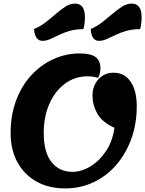

<svg xmlns="http://www.w3.org/2000/svg" viewBox="-20 -1022 807 1067"><path d="M342 25Q250 25 182 -13.5Q114 -52 76.5 -121Q39 -190 39 -282Q39 -383 70 -465Q101 -547 155 -605Q209 -663 278 -694Q347 -725 423 -725Q484 -725 511 -705Q538 -685 538 -643Q538 -628 535.5 -616.5Q533 -605 526 -590Q515 -593 498 -595.5Q481 -598 468 -598Q396 -598 340.5 -556.5Q285 -515 254 -444Q223 -373 223 -284Q223 -175 266.5 -121Q310 -67 382 -67Q433 -67 483 -97.5Q533 -128 569.5 -183Q606 -238 616 -312Q547 -343 520.5 -391Q494 -439 494 -491Q494 -545 527 -581.5Q560 -618 611 -618Q672 -618 706 -568Q740 -518 740 -431Q740 -334 710 -251Q680 -168 626.5 -106Q573 -44 500.5 -9.5Q428 25 342 25ZM530 -795Q488 -795 484 -861Q518 -875 548 -898.5Q578 -922 605.5 -945.5Q633 -969 659 -985.5Q685 -1002 712 -1002Q767 -1002 767 -926Q767 -891 759 -860Q716 -860 682.5 -850.5Q649 -841 622.5 -828Q596 -815 573.5 -805Q551 -795 530 -795ZM216 -795Q174 -795 169 -861Q204 -875 234 -898.5Q264 -922 291 -945.5Q318 -969 344 -985.5Q370 -1002 397 -1002Q452 -1002 452 -926Q452 -909 450 -892Q448 -875 443 -860Q401 -860 368 -850.5Q335 -841 308.5 -828Q282 -815 259.5 -805Q237 -795 216 -795Z"/></svg>

Font: Lemonada SemiBold
Style: Regular
Weight: 600
Designer: Mohamed Gaber (Arabic), Eduardo Tunni (Latin)
Foundry: Kief Type Foundry
Version: Version 4.005; ttfautohint (v1.8.3)